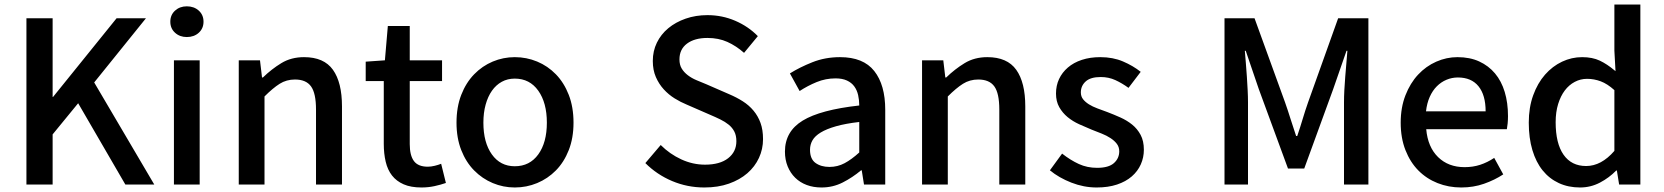

<svg xmlns="http://www.w3.org/2000/svg" viewBox="-20 -817 7368 850"><path d="M213 -736V-388H215L496 -736H626L397 -452L663 0H535L326 -360L213 -222V0H97V-736Z M750 -550H864V0H750ZM807 -653Q776 -653 755 -672Q734 -691 734 -721Q734 -751 755 -770Q776 -789 807 -789Q839 -789 860 -770Q881 -751 881 -721Q881 -691 860 -672Q839 -653 807 -653Z M1131 -550 1140 -474H1144Q1182 -511 1225.5 -537.5Q1269 -564 1326 -564Q1414 -564 1454 -508Q1494 -452 1494 -346V0H1379V-332Q1379 -404 1357 -434.5Q1335 -465 1286 -465Q1248 -465 1218 -446Q1188 -427 1151 -390V0H1037V-550Z M1599 -544 1684 -550 1697 -702H1794V-550H1937V-458H1794V-179Q1794 -129 1812.5 -104Q1831 -79 1874 -79Q1888 -79 1904.5 -83Q1921 -87 1933 -92L1954 -7Q1931 1 1903.5 7Q1876 13 1846 13Q1799 13 1767 -1Q1735 -15 1715.5 -40Q1696 -65 1687.5 -101Q1679 -137 1679 -180V-458H1599Z M2259 13Q2208 13 2161.5 -6.5Q2115 -26 2079 -62.5Q2043 -99 2022 -152.5Q2001 -206 2001 -274Q2001 -343 2022 -397Q2043 -451 2079 -488Q2115 -525 2161.5 -544.5Q2208 -564 2259 -564Q2311 -564 2358 -544.5Q2405 -525 2441 -488Q2477 -451 2498 -397Q2519 -343 2519 -274Q2519 -206 2498 -152.5Q2477 -99 2441 -62.5Q2405 -26 2358 -6.5Q2311 13 2259 13ZM2259 -81Q2325 -81 2363 -133.5Q2401 -186 2401 -274Q2401 -362 2363 -415.5Q2325 -469 2259 -469Q2227 -469 2201.5 -455Q2176 -441 2158 -415.5Q2140 -390 2130 -354Q2120 -318 2120 -274Q2120 -186 2157.5 -133.5Q2195 -81 2259 -81Z M3098 13Q3023 13 2955.5 -15.5Q2888 -44 2837 -95L2905 -175Q2945 -135 2996 -111.5Q3047 -88 3101 -88Q3167 -88 3203.5 -116.5Q3240 -145 3240 -192Q3240 -217 3231 -234.5Q3222 -252 3206 -265Q3190 -278 3168.5 -288.5Q3147 -299 3121 -310L3020 -354Q2993 -365 2966.5 -381.5Q2940 -398 2918.5 -421.5Q2897 -445 2883.5 -476Q2870 -507 2870 -547Q2870 -591 2888 -628Q2906 -665 2938.5 -692Q2971 -719 3015.5 -734.5Q3060 -750 3112 -750Q3177 -750 3235 -725Q3293 -700 3335 -657L3274 -583Q3239 -614 3200 -631.5Q3161 -649 3112 -649Q3055 -649 3021.5 -624Q2988 -599 2988 -554Q2988 -530 2998 -513.5Q3008 -497 3025 -484Q3042 -471 3063.5 -462Q3085 -453 3107 -444L3208 -400Q3241 -386 3268.5 -368.5Q3296 -351 3316 -327Q3336 -303 3347 -272.5Q3358 -242 3358 -201Q3358 -157 3340 -118Q3322 -79 3288.5 -50Q3255 -21 3207 -4Q3159 13 3098 13Z M3617 13Q3581 13 3551.5 2Q3522 -9 3500.5 -30Q3479 -51 3467 -80.5Q3455 -110 3455 -146Q3455 -235 3533.5 -283Q3612 -331 3784 -350Q3784 -374 3779 -396Q3774 -418 3762 -434.5Q3750 -451 3729.5 -460.5Q3709 -470 3679 -470Q3635 -470 3595 -453.5Q3555 -437 3520 -414L3477 -492Q3520 -519 3576.5 -541.5Q3633 -564 3699 -564Q3802 -564 3850.5 -502.5Q3899 -441 3899 -331V0H3805L3795 -63H3792Q3754 -31 3710.5 -9Q3667 13 3617 13ZM3652 -78Q3688 -78 3719 -94.5Q3750 -111 3784 -142V-277Q3723 -270 3681 -258Q3639 -246 3613.5 -230.5Q3588 -215 3577 -196Q3566 -177 3566 -154Q3566 -113 3590.5 -95.5Q3615 -78 3652 -78Z M4156 -550 4165 -474H4169Q4207 -511 4250.5 -537.5Q4294 -564 4351 -564Q4439 -564 4479 -508Q4519 -452 4519 -346V0H4404V-332Q4404 -404 4382 -434.5Q4360 -465 4311 -465Q4273 -465 4243 -446Q4213 -427 4176 -390V0H4062V-550Z M4835 13Q4778 13 4723 -8.5Q4668 -30 4628 -63L4682 -137Q4719 -108 4756 -91Q4793 -74 4837 -74Q4888 -74 4911.5 -95Q4935 -116 4935 -147Q4935 -166 4924.5 -180Q4914 -194 4896.5 -205.5Q4879 -217 4857.5 -225.5Q4836 -234 4813 -243Q4786 -254 4757.5 -267Q4729 -280 4706.5 -298.5Q4684 -317 4669.5 -342.5Q4655 -368 4655 -403Q4655 -438 4668.5 -467Q4682 -496 4707.5 -518Q4733 -540 4769.5 -552Q4806 -564 4851 -564Q4907 -564 4951.5 -545Q4996 -526 5030 -499L4976 -428Q4947 -449 4917.5 -462.5Q4888 -476 4853 -476Q4808 -476 4786.5 -456.5Q4765 -437 4765 -408Q4765 -390 4775 -377.5Q4785 -365 4801 -355Q4817 -345 4838.5 -337Q4860 -329 4882 -321Q4911 -310 4940 -297Q4969 -284 4992 -265.5Q5015 -247 5029.5 -220Q5044 -193 5044 -154Q5044 -120 5030.5 -89.5Q5017 -59 4990.5 -36Q4964 -13 4925 0Q4886 13 4835 13Z M5534 -736 5669 -364Q5682 -327 5693.5 -290Q5705 -253 5718 -215H5723Q5736 -253 5747 -290Q5758 -327 5771 -364L5904 -736H6038V0H5930V-364Q5930 -389 5931.5 -418Q5933 -447 5935.5 -477.5Q5938 -508 5940.5 -537.5Q5943 -567 5945 -592H5941L5882 -422L5754 -71H5682L5553 -422L5495 -592H5491Q5493 -567 5495.5 -537.5Q5498 -508 5500 -477.5Q5502 -447 5503.5 -418Q5505 -389 5505 -364V0H5401V-736Z M6449 13Q6393 13 6344 -6.5Q6295 -26 6259 -62.5Q6223 -99 6202 -152.5Q6181 -206 6181 -274Q6181 -341 6202 -395Q6223 -449 6258 -486.5Q6293 -524 6338.5 -544Q6384 -564 6432 -564Q6487 -564 6528.5 -545Q6570 -526 6598.5 -492Q6627 -458 6641.5 -410Q6656 -362 6656 -303Q6656 -286 6654.5 -270.5Q6653 -255 6651 -245H6294Q6301 -166 6346.5 -121.5Q6392 -77 6464 -77Q6501 -77 6533 -87.5Q6565 -98 6595 -118L6635 -45Q6597 -20 6550 -3.5Q6503 13 6449 13ZM6557 -324Q6557 -396 6525.5 -435Q6494 -474 6434 -474Q6408 -474 6384 -464Q6360 -454 6341 -435Q6322 -416 6309.5 -388Q6297 -360 6293 -324Z M6748 -274Q6748 -341 6767.5 -395Q6787 -449 6820 -486.5Q6853 -524 6895.5 -544Q6938 -564 6984 -564Q7030 -564 7062.5 -548.5Q7095 -533 7127 -506Q7129 -505 7129.5 -504Q7130 -503 7132 -502L7127 -593V-797H7242V0H7148L7138 -62H7135Q7104 -30 7063 -8.5Q7022 13 6975 13Q6923 13 6881 -6.5Q6839 -26 6809.5 -62.5Q6780 -99 6764 -152.5Q6748 -206 6748 -274ZM6867 -276Q6867 -182 6902 -132Q6937 -82 7002 -82Q7069 -82 7127 -149V-418Q7096 -446 7066.5 -457Q7037 -468 7006 -468Q6977 -468 6951.5 -454.5Q6926 -441 6907.5 -416.5Q6889 -392 6878 -356.5Q6867 -321 6867 -276Z"/></svg>

Font: Kinto Sans Med
Style: Regular
Weight: 500
Designer: Authors: Ryoko NISHIZUKA  (kana & ideographs); Paul D. Hunt (Latin, Greek & Cyrillic); Wenlong ZHANG  (bopomofo); Sandol
Foundry: Adobe Systems Incorporated, ookami Inc.
Version: Version 0.001